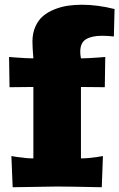

<svg xmlns="http://www.w3.org/2000/svg" viewBox="-20 -785 501 806"><path d="M18.1 -545.9 42 -543.9Q93.8 -540 120.1 -540Q116.2 -585.9 116.2 -610.8Q116.2 -646 128.7 -673.6Q141.1 -701.2 161.1 -718Q181.2 -734.9 209 -745.8Q236.8 -756.8 264.9 -761Q293 -765.1 324.2 -765.1Q388.7 -765.1 460.9 -747.1L458 -631.8Q432.6 -634.8 408.2 -634.8Q364.7 -634.8 340.8 -620.1Q316.9 -605.5 316.9 -567.9Q316.9 -554.7 319.8 -540Q346.2 -540 397.9 -543.9L421.9 -545.9L419.9 -418.9L319.8 -419.9V-120.1Q349.6 -120.1 388.2 -126L412.1 -129.9L407.2 1Q260.3 -2 220.2 -2L33.2 1L27.8 -129.9L51.8 -126Q90.8 -120.1 120.1 -120.1V-419.9L20 -418.9Z"/></svg>

Font: Zantroke
Style: Regular
Weight: 500
Foundry: gluk
Version: Version 0.36